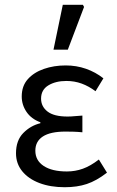

<svg xmlns="http://www.w3.org/2000/svg" viewBox="-20 -772 488 804"><path d="M251 12Q191 12 145 -5.5Q99 -23 73 -55Q47 -87 47 -130Q47 -184 77.5 -215Q108 -246 149 -256V-260Q111 -274 91 -303.5Q71 -333 71 -368Q71 -412 96.5 -440.5Q122 -469 164 -483.5Q206 -498 255 -498Q300 -498 340 -484Q380 -470 413 -444L380 -390Q352 -411 322 -422Q292 -433 258 -433Q213 -433 182.5 -414.5Q152 -396 152 -359Q152 -326 179 -305Q206 -284 263 -284Q278 -284 292 -285.5Q306 -287 325 -288V-218Q305 -220 288 -220.5Q271 -221 254 -221Q191 -221 159.5 -200.5Q128 -180 128 -141Q128 -100 163 -77Q198 -54 260 -54Q295 -54 327 -65.5Q359 -77 394 -104L428 -49Q384 -15 343.5 -1.5Q303 12 251 12ZM204 -564 243 -752H327L332 -743L264 -564Z"/></svg>

Font: Source Sans 3
Style: Regular
Weight: 400
Designer: Paul D. Hunt
Foundry: Adobe
Version: Version 3.046;hotconv 1.0.118;makeotfexe 2.5.65603